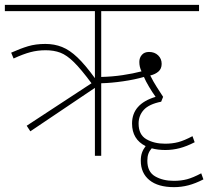

<svg xmlns="http://www.w3.org/2000/svg" viewBox="-20 -642 858 791"><path d="M105 -101 90 -124 357 -299Q314 -357 284.5 -386Q255 -415 228.5 -425Q202 -435 168 -435Q135 -435 105 -427Q75 -419 36 -401L26 -425Q64 -442 95.5 -451.5Q127 -461 167 -461Q204 -461 235.5 -448.5Q267 -436 299 -405.5Q331 -375 371 -320V-596H0V-622H800V-596H397V-325Q442 -326 485.5 -332.5Q529 -339 563 -348Q554 -366 554 -387Q554 -404 564.5 -416Q575 -428 594 -428Q617 -428 631.5 -414Q646 -400 646 -379Q646 -359 633 -347.5Q620 -336 599 -331Q612 -305 625.5 -284Q639 -263 652 -243L644 -223Q594 -213 572.5 -189.5Q551 -166 551 -133Q551 -87 583 -68.5Q615 -50 660 -50Q690 -50 714.5 -56.5Q739 -63 773 -81L782 -56Q749 -39 720 -31.5Q691 -24 661 -24Q630 -24 605 -31Q596 -21 591.5 -9Q587 3 587 20Q587 66 619 84.5Q651 103 696 103Q726 103 750.5 96.5Q775 90 809 72L818 97Q785 114 756 121.5Q727 129 697 129Q631 129 595.5 100Q560 71 560 20Q560 1 565 -13Q570 -27 580 -40Q524 -68 524 -133Q524 -214 621 -243Q608 -261 594 -284.5Q580 -308 573 -325Q535 -314 486.5 -307Q438 -300 397 -299V0H371V-280Z"/></svg>

Font: Noto Sans Thin
Style: Regular
Weight: 100
Designer: Monotype Design Team
Foundry: Monotype Imaging Inc.
Version: Version 2.007